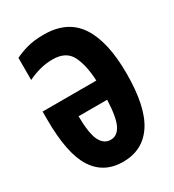

<svg xmlns="http://www.w3.org/2000/svg" viewBox="-178 -828 855 941"><g transform="rotate(-30 250.0 -357.5)"><path d="M242 10Q354 10 413 -80Q472 -170 472 -357Q472 -538 410 -631.5Q348 -725 215 -725Q159 -725 120 -714Q81 -703 51 -688V-563Q81 -578 116.5 -588Q152 -598 192 -598Q267 -598 294.5 -544.5Q322 -491 326 -401H22V-357Q22 -164 77.5 -77Q133 10 242 10ZM243 -114Q205 -114 184.5 -154Q164 -194 163 -293H325Q321 -194 300.5 -154Q280 -114 243 -114Z"/></g></svg>

Font: Noto Sans Mono Condensed Extra
Style: Regular
Weight: 800
Width: 3
Designer: Monotype Design Team
Foundry: Monotype Imaging Inc.
Version: Version 1.900